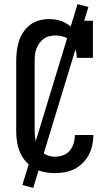

<svg xmlns="http://www.w3.org/2000/svg" viewBox="-20 -836 540 936"><path d="M247 8Q221 8 195 2.5Q169 -3 146 -16Q123 -29 105.5 -49Q88 -69 77.5 -93.5Q67 -118 63 -144Q59 -170 59 -196V-539Q59 -563 62 -587.5Q65 -612 72.5 -635.5Q80 -659 94 -680Q108 -701 127.5 -715.5Q147 -730 171 -736.5Q195 -743 220 -743Q240 -743 259.5 -739Q279 -735 296.5 -726Q314 -717 328.5 -703.5Q343 -690 354 -673V-735H433V-554H354Q354 -575 348 -596Q342 -617 328 -633Q314 -649 293 -656Q272 -663 251 -663Q236 -663 221 -659.5Q206 -656 193.5 -647Q181 -638 172 -625.5Q163 -613 157.5 -598.5Q152 -584 150.5 -569Q149 -554 149 -539V-196Q149 -174 153.5 -151.5Q158 -129 170.5 -110.5Q183 -92 204 -82Q225 -72 247 -72Q268 -72 287.5 -79Q307 -86 320 -101.5Q333 -117 339 -137Q345 -157 345 -177Q345 -177 345 -177.5Q345 -178 345 -178H435Q435 -178 435 -177Q435 -176 435 -176Q435 -151 429.5 -126.5Q424 -102 412.5 -80.5Q401 -59 383 -41Q365 -23 343 -12Q321 -1 296.5 3.5Q272 8 247 8ZM142 80 89 66 358 -816 411 -802Z"/></svg>

Font: Iosevka Slab Medium
Style: Regular
Weight: 500
Monospace: yes
Designer: Belleve Invis
Foundry: Belleve Invis
Version: Version 11.1.1; ttfautohint (v1.8.3)